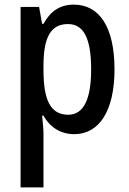

<svg xmlns="http://www.w3.org/2000/svg" viewBox="-20 -570 557 830"><path d="M299 -550C240 -550 198 -522 168 -467H162L149 -540H69V240H168V8C168 -12 165 -40 162 -70H168C195 -21 241 10 301 10C409 10 475 -91 475 -270C475 -454 409 -550 299 -550ZM274 -466C345 -466 374 -398 374 -270C374 -142 342 -74 275 -74C199 -74 168 -136 168 -266V-286C168 -410 200 -466 274 -466Z"/></svg>

Font: Noto Sans Gurmukhi UI Condensed Medium
Style: Regular
Weight: 500
Width: 3
Designer: Jelle Bosma - Monotype Design Team
Foundry: Monotype Imaging Inc.
Version: Version 2.004